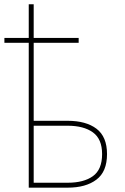

<svg xmlns="http://www.w3.org/2000/svg" viewBox="-26 -865 577 885"><path d="M285.5 0H106.5V-667.6H-5.7V-690.3H106.5V-845.2H129.3V-690.3H336.6V-667.6H129.3V-308.2H285.5Q370.4 -308.2 418.7 -271.7Q467.3 -234.7 467.3 -154.8Q467.3 -73.5 418.3 -36.9Q369.7 0 285.5 0ZM285.5 -22.7Q360.1 -22.7 402 -52.9Q444.6 -83.1 444.6 -154.8Q444.6 -224.4 402 -255Q359.7 -285.5 285.5 -285.5H129.3V-22.7Z"/></svg>

Font: Linik Sans Thin
Style: Regular
Weight: 100
Designer: Fonts by Rasmus Andersson / Changes by Cristiano Sobral with parts from Marc Monis
Foundry: rsms
Version: Version 3.020; ttfautohint (v1.6)